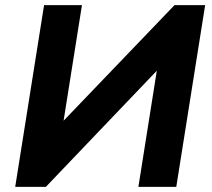

<svg xmlns="http://www.w3.org/2000/svg" viewBox="-20 -725 822 745"><path d="M39 0 151 -705H298L223 -233L208 -237L657 -705H776L664 0H517L592 -473L606 -469L158 0Z"/></svg>

Font: Nunito Sans 10pt ExtraBold
Style: Italic
Weight: 800
Italic angle: -9°
Designer: Vernon Adams
Foundry: Vernon Adams
Version: Version 3.101;gftools[0.9.27]